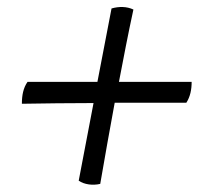

<svg xmlns="http://www.w3.org/2000/svg" viewBox="-20 -527 590 544"><path d="M523 -295H317C330 -363 343 -431 358 -500C339 -509 317 -509 296 -503L256 -295H58C46 -278 42 -257 42 -233C106 -234 175 -235 245 -235L203 -15C219 -4 243 -1 264 -6C277 -83 291 -159 305 -236H508C519 -253 523 -273 523 -295Z"/></svg>

Font: Vollkorn Semibold
Style: Italic
Weight: 600
Italic angle: -11°
Designer: Friedrich Althausen
Foundry: Friedrich Althausen
Version: Version 4.015;PS 004.015;hotconv 1.0.88;makeotf.lib2.5.64775